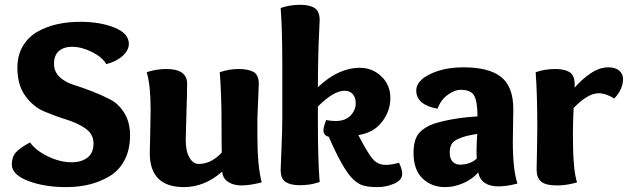

<svg xmlns="http://www.w3.org/2000/svg" viewBox="-20 -763 2598 793"><path d="M418.9 -498Q402.8 -526.9 359.9 -548.3Q316.9 -569.8 276.9 -569.8Q244.1 -569.8 223.6 -552.5Q203.1 -535.2 203.1 -499Q203.1 -466.8 226.6 -444.8Q250 -422.9 284.4 -412.4Q318.8 -401.9 359.9 -386Q400.9 -370.1 435.5 -352.1Q470.2 -334 493.7 -295.9Q517.1 -257.8 517.1 -204.1Q517.1 -145 494.6 -102.1Q472.2 -59.1 433.1 -35.6Q394 -12.2 349.6 -1.2Q305.2 9.8 253.9 9.8Q162.1 9.8 95.5 -16.1Q28.8 -42 28.8 -84Q28.8 -115.2 45.9 -134Q63 -152.8 104 -174.8Q128.9 -140.1 179 -116.5Q229 -92.8 275.9 -92.8Q315.9 -92.8 341.1 -111.8Q366.2 -130.9 366.2 -170.9Q366.2 -209 333.5 -231.9Q300.8 -254.9 254.9 -269Q209 -283.2 163.1 -302.5Q117.2 -321.8 84.5 -366.9Q51.8 -412.1 51.8 -482.9Q51.8 -534.2 74 -572Q96.2 -609.9 133.5 -631.3Q170.9 -652.8 215.3 -662.8Q259.8 -672.9 312 -672.9Q394 -672.9 453.1 -648.9Q512.2 -625 512.2 -582Q512.2 -556.2 487.5 -533Q462.9 -509.8 418.9 -498Z M1061 -9.8Q1011.7 2.9 977.1 2.9Q944.8 2.9 922.4 -11.5Q899.9 -25.9 897.9 -54.2Q824.7 9.8 739.7 9.8Q598.6 9.8 598.6 -130.9Q598.6 -133.8 600.3 -203.9Q602.1 -273.9 602.1 -309.1Q602.1 -413.1 585.9 -464.8Q625 -478 667 -478Q752.9 -478 752.9 -417Q752.9 -383.8 750 -293.9Q747.1 -204.1 747.1 -186Q747.1 -138.2 762.5 -112.1Q777.8 -85.9 800.8 -85.9Q852.1 -85.9 896 -132.8Q895 -171.9 895 -253.9Q895 -370.1 887.7 -464.8Q927.7 -478 964.8 -478Q1004.9 -478 1026.9 -466.1Q1048.8 -454.1 1048.8 -416Q1048.8 -405.8 1046.4 -355Q1043.9 -304.2 1043 -274.9V-203.1Q1043 -76.2 1061 -9.8Z M1293 -402.8Q1377 -482.9 1466.3 -482.9Q1518.1 -482.9 1555.2 -447.5Q1592.3 -412.1 1592.3 -357.9Q1592.3 -305.2 1558.1 -260Q1523.9 -214.8 1460 -205.1Q1499 -129.9 1519 -106.9Q1540 -82 1573.2 -82Q1596.2 -82 1627.9 -90.8Q1641.1 -64.9 1641.1 -44.9Q1641.1 -19 1608.2 -4.6Q1575.2 9.8 1540 9.8Q1501 9.8 1479 2.9Q1457 -3.9 1435.1 -25.9Q1393.1 -69.8 1337.9 -198.2Q1315.9 -203.1 1315.9 -225.1Q1315.9 -237.8 1327.1 -267.1Q1347.2 -263.2 1366.2 -263.2Q1406.2 -263.2 1427.7 -285.6Q1449.2 -308.1 1449.2 -336.9Q1449.2 -360.8 1436.8 -374.5Q1424.3 -388.2 1403.3 -388.2Q1357.9 -388.2 1293 -323.2V-245.1Q1293 -102.1 1300.3 -11.2Q1262.2 2 1219.2 2Q1181.2 2 1160.2 -11Q1139.2 -23.9 1139.2 -62Q1139.2 -67.9 1142.6 -149.9Q1146 -231.9 1146 -272.9V-496.1Q1146 -639.2 1139.2 -730Q1177.2 -743.2 1220.2 -743.2Q1258.3 -743.2 1279.3 -730Q1300.3 -716.8 1300.3 -679.2Q1300.3 -671.9 1298.1 -630.9Q1295.9 -589.8 1294.4 -526.4Q1293 -462.9 1293 -402.8Z M1787.1 -314Q1699.2 -330.1 1699.2 -389.2Q1699.2 -429.2 1756.6 -457Q1814 -484.9 1895 -484.9Q2000 -484.9 2050 -444.8Q2100.1 -404.8 2100.1 -312Q2100.1 -304.2 2099.1 -253.2Q2098.1 -202.1 2098.1 -176.8Q2098.1 -62 2117.2 -4.9Q2073.2 6.8 2039.1 6.8Q1967.3 6.8 1955.1 -50.8Q1931.2 -22.9 1893.6 -6.6Q1856 9.8 1818.4 9.8Q1763.2 9.8 1725.6 -25.6Q1688 -61 1688 -130.9Q1688 -187 1710.7 -212.9Q1733.4 -238.8 1772 -252Q1848.1 -275.9 1952.1 -282.2Q1952.1 -342.8 1938.7 -367.4Q1925.3 -392.1 1882.3 -392.1Q1857.4 -392.1 1828.9 -371.1Q1800.3 -350.1 1787.1 -314ZM1951.2 -210Q1921.4 -205.1 1905.3 -200.9Q1889.2 -196.8 1870.6 -188.5Q1852.1 -180.2 1844.7 -166.5Q1837.4 -152.8 1837.4 -132.8Q1837.4 -107.9 1849.4 -95.5Q1861.3 -83 1879.4 -83Q1921.4 -83 1949.2 -107.9Q1948.2 -117.2 1948.2 -138.2Q1948.2 -173.8 1951.2 -210Z M2273.4 -478Q2311.5 -478 2332.5 -465.1Q2353.5 -452.1 2353.5 -414.1V-400.9Q2380.4 -433.1 2417.7 -459Q2455.1 -484.9 2492.2 -484.9Q2521.5 -484.9 2537.4 -471.4Q2553.2 -458 2553.2 -436Q2553.2 -395 2517.1 -356Q2482.4 -377.9 2452.1 -377.9Q2408.2 -377.9 2349.1 -316.9Q2346.2 -257.8 2346.2 -203.1Q2346.2 -61 2363.3 -9.8Q2321.3 2.9 2280.3 2.9Q2233.4 2.9 2214.8 -13.4Q2196.3 -29.8 2196.3 -62Q2196.3 -78.1 2197.8 -137Q2199.2 -195.8 2199.2 -231Q2199.2 -374 2192.4 -464.8Q2230.5 -478 2273.4 -478Z"/></svg>

Font: Sukar
Style: black
Weight: 900
Designer: Dario Muhafara - Ghiath Alsory
Foundry: Dario Muhafara - Ghiath Alsory
Version: Version 1.00 March 27, 2016, initial release